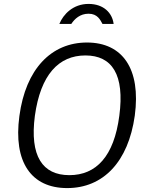

<svg xmlns="http://www.w3.org/2000/svg" viewBox="-20 -950 759 980"><path d="M283 -828H344C361 -854 389 -880 432 -880C478 -880 492 -848 503 -828H560C553 -884 509 -930 432 -930C353 -930 303 -877 283 -828ZM323 10C506 10 635 -123 668 -360C700 -599 605 -733 424 -733C242 -733 111 -598 79 -358C47 -122 140 10 323 10ZM334 -56C197 -56 131 -153 158 -359C187 -568 279 -667 416 -667C552 -667 617 -569 589 -359C562 -152 471 -56 334 -56Z"/></svg>

Font: United Sans Light
Style: Italic
Weight: 300
Italic angle: -8°
Designer: Pablo Impallari, Rodrigo Fuenzalida (Modified by Dan O. Williams)
Version: Version 1.000;PS 001.000;hotconv 1.0.88;makeotf.lib2.5.64775